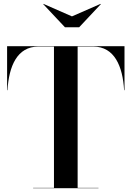

<svg xmlns="http://www.w3.org/2000/svg" viewBox="-20 -994 695 1014"><path d="M360 -907.5 209.5 -973.5 208 -972.5 323 -850H398L513 -972.5L511 -973.5ZM155 -2V0H500V-2H390V-748H472.5C584.5 -748 628 -644.5 635.5 -517.5H637.5V-750H17.5V-517.5H19.5C27 -644.5 70.5 -748 182.5 -748H265V-2Z"/></svg>

Font: Bodoni* 96pt Medium
Style: Regular
Weight: 500
Version: Version 2.3